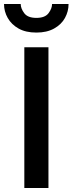

<svg xmlns="http://www.w3.org/2000/svg" viewBox="-43 -935 361 955"><path d="M-23 -915H60Q60 -893 77.5 -869.5Q95 -846 138 -846Q181 -846 198.5 -869.5Q216 -893 216 -915H298Q298 -878 280 -845.5Q262 -813 226 -793Q190 -773 138 -773Q85 -773 49.5 -793Q14 -813 -4.5 -845.5Q-23 -878 -23 -915ZM78 -700H198V0H78Z"/></svg>

Font: Jost* Medium
Style: Regular
Weight: 500
Version: Version 3.7